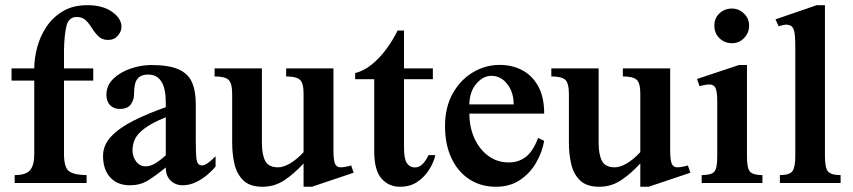

<svg xmlns="http://www.w3.org/2000/svg" viewBox="-20 -712 3320 747"><path d="M37.1 0V-30.8Q81.5 -30.8 97.4 -50.3Q113.3 -69.8 113.3 -111.8V-398.4H24.9V-445.8H113.3Q113.3 -485.4 124.8 -528.3Q136.2 -571.3 161.1 -608.4Q186 -645.5 225.3 -668.7Q264.6 -691.9 320.3 -691.9Q378.9 -691.9 415.8 -666.3Q452.6 -640.6 452.6 -607.4Q452.6 -589.8 438.5 -573.2Q424.3 -556.6 401.4 -556.6Q377.4 -556.6 363.5 -570.1Q349.6 -583.5 338.6 -601.3Q327.6 -619.1 314.2 -632.6Q300.8 -646 278.8 -646Q246.6 -646 238.3 -610.1Q230 -574.2 229 -517.1V-445.8H342.8V-398.4H229V-111.8Q229 -58.6 250.2 -44.7Q271.5 -30.8 316.9 -30.8V0Z M818.8 -104V-64.5Q806.6 -48.8 786.4 -31.7Q766.1 -14.6 741.5 -2.9Q716.8 8.8 690.4 8.8Q663.1 8.8 644 -9.3Q625 -27.3 625 -60.5Q582.5 -25.9 553.5 -8.5Q524.4 8.8 485.4 8.8Q436.5 8.8 408.7 -22Q380.9 -52.7 380.9 -105.5Q380.9 -147.9 413.3 -181.9Q445.8 -215.8 501.2 -243.4Q556.6 -271 625 -294.9V-313.5Q625 -421.9 556.2 -421.9Q528.8 -421.9 515.1 -405.8Q501.5 -389.6 501.5 -346.7Q502 -324.7 489.3 -306.4Q476.6 -288.1 446.3 -288.1Q422.9 -288.1 408.4 -302.7Q394 -317.4 394 -342.8Q394 -379.9 421.1 -405.8Q448.2 -431.6 488.5 -445.3Q528.8 -459 568.8 -459Q636.2 -459 673.8 -442.6Q711.4 -426.3 726.6 -392.6Q741.7 -358.9 741.7 -306.6V-166.5Q741.7 -142.6 742.4 -122.6Q743.2 -102.5 744.6 -92.3Q748 -68.4 766.1 -68.4Q776.4 -68.4 790 -78.6Q803.7 -88.9 818.8 -104ZM625 -107.9V-255.9Q570.3 -233.4 542.5 -212.4Q514.6 -191.4 505.1 -170.7Q495.6 -149.9 495.6 -128.4Q495.6 -102.1 509.8 -83.5Q523.9 -64.9 546.9 -64.9Q564 -64.5 584 -76.4Q604 -88.4 625 -107.9Z M1356 -40 1193.4 14.6H1161.1V-76.2Q1124 -35.6 1085.9 -10.5Q1047.9 14.6 1001.5 14.6Q951.7 14.6 926.3 -10.5Q900.9 -35.6 892.1 -74.7Q883.3 -113.8 883.3 -155.3V-345.7Q883.3 -388.7 869.1 -401.6Q855 -414.6 814.9 -414.6V-445.8H999V-156.2Q999 -111.3 1011.7 -86.2Q1024.4 -61 1062 -61Q1082 -61 1107.7 -75.7Q1133.3 -90.3 1161.1 -120.1V-347.2Q1161.1 -389.2 1146.7 -401.9Q1132.3 -414.6 1093.3 -414.6V-445.8H1277.3V-127.9Q1277.3 -88.9 1283.4 -75Q1289.6 -61 1305.2 -61Q1313 -61 1325 -63.2Q1336.9 -65.4 1346.2 -68.4Z M1536.1 14.6Q1492.2 14.6 1464.1 -17.6Q1436 -49.8 1436 -122.6V-403.8H1361.8V-427.7Q1395.5 -436 1426.3 -460.9Q1457 -485.8 1482.7 -520.5Q1508.3 -555.2 1526.9 -593.3H1551.8V-445.8H1664.1V-403.8H1551.8V-138.2Q1551.8 -94.7 1562.7 -77.9Q1573.7 -61 1592.8 -60.5Q1609.9 -60.1 1623.5 -73.2Q1637.2 -86.4 1647 -108.4H1673.8Q1667.5 -80.6 1649.9 -52.2Q1632.3 -23.9 1604 -4.6Q1575.7 14.6 1536.1 14.6Z M2073.7 -175.3 2097.2 -164.1Q2089.4 -119.6 2065.7 -78.6Q2042 -37.6 2002.9 -11.5Q1963.9 14.6 1909.7 14.6Q1850.6 14.6 1805.9 -14.6Q1761.2 -43.9 1736.3 -96.9Q1711.4 -149.9 1711.4 -221.2Q1711.4 -294.9 1741.5 -348.4Q1771.5 -401.9 1820.1 -430.7Q1868.7 -459.5 1924.3 -459.5Q1972.2 -459.5 2011.2 -439.2Q2050.3 -418.9 2073.7 -377Q2097.2 -335 2097.2 -270H1806.2Q1806.2 -217.8 1825.4 -174.8Q1844.7 -131.8 1879.2 -106Q1913.6 -80.1 1959 -80.1Q1995.6 -79.6 2024.2 -100.3Q2052.7 -121.1 2073.7 -175.3ZM1805.7 -305.7H1978.5Q1978.5 -353 1953.6 -385Q1928.7 -417 1891.6 -417Q1860.4 -417 1834 -387.2Q1807.6 -357.4 1805.7 -305.7Z M2666 -40 2503.4 14.6H2471.2V-76.2Q2434.1 -35.6 2396 -10.5Q2357.9 14.6 2311.5 14.6Q2261.7 14.6 2236.3 -10.5Q2210.9 -35.6 2202.1 -74.7Q2193.4 -113.8 2193.4 -155.3V-345.7Q2193.4 -388.7 2179.2 -401.6Q2165 -414.6 2125 -414.6V-445.8H2309.1V-156.2Q2309.1 -111.3 2321.8 -86.2Q2334.5 -61 2372.1 -61Q2392.1 -61 2417.7 -75.7Q2443.4 -90.3 2471.2 -120.1V-347.2Q2471.2 -389.2 2456.8 -401.9Q2442.4 -414.6 2403.3 -414.6V-445.8H2587.4V-127.9Q2587.4 -88.9 2593.5 -75Q2599.6 -61 2615.2 -61Q2623 -61 2635 -63.2Q2647 -65.4 2656.2 -68.4Z M2946.3 0H2710V-30.8Q2748 -30.8 2759.3 -44.2Q2770.5 -57.6 2770.5 -101.6V-317.9Q2770.5 -354 2764.2 -368.7Q2757.8 -383.3 2740.7 -383.3Q2724.6 -383.3 2701.7 -376.5L2691.9 -404.8L2855 -459H2886.2V-100.6Q2886.2 -57.1 2898.2 -43.9Q2910.2 -30.8 2946.3 -30.8ZM2827.6 -543.9Q2799.3 -543.9 2779.3 -563.2Q2759.3 -582.5 2759.3 -612.3Q2759.3 -641.6 2779.3 -660.2Q2799.3 -678.7 2827.6 -678.7Q2854.5 -678.7 2874.5 -659.4Q2894.5 -640.1 2894.5 -612.3Q2894.5 -584.5 2875.2 -564.2Q2856 -543.9 2827.6 -543.9Z M3250.5 0H3014.2V-30.8Q3053.7 -30.8 3064 -47.4Q3074.2 -64 3074.2 -105V-527.3Q3074.2 -581.1 3068.4 -596.4Q3062.5 -611.8 3050.8 -614.3Q3040.5 -617.2 3030.3 -615.2Q3020 -613.3 3009.8 -609.4L2997.1 -636.7L3157.7 -691.9H3189.5V-105Q3189.5 -59.6 3201.2 -45.2Q3212.9 -30.8 3250.5 -30.8Z"/></svg>

Font: Awami Nastaliq
Style: Bold
Weight: 700
Designer: Peter Martin, SIL International
Foundry: SIL International
Version: Version 3.100